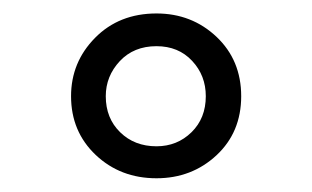

<svg xmlns="http://www.w3.org/2000/svg" viewBox="-20 -758 457 281"><path d="M84 -617.2Q84 -667 119.1 -702.6Q154.3 -738.3 209 -738.3Q260.7 -738.3 296.9 -704.1Q333 -669.9 333 -617.2Q333 -564.5 296.9 -530.8Q260.7 -497.1 209 -497.1Q156.2 -497.1 120.1 -531.2Q84 -565.4 84 -617.2ZM134.8 -617.2Q134.8 -585 155.8 -564.5Q176.8 -543.9 209 -543.9Q239.3 -543.9 260.3 -564.5Q281.2 -585 281.2 -617.2Q281.2 -647.5 261.2 -668.9Q241.2 -690.4 209 -690.4Q175.8 -690.4 155.3 -668.5Q134.8 -646.5 134.8 -617.2Z"/></svg>

Font: Batunionen A1
Style: Regular
Weight: 400
Designer: HanYang I&C Co.,Ltd.
Foundry: HanYang I&C Co.,Ltd.
Version: Version 2.50; ttfautohint (v1.6)